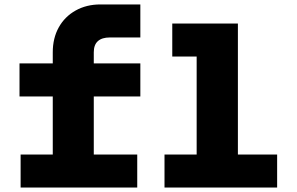

<svg xmlns="http://www.w3.org/2000/svg" viewBox="-20 -846 1340 866"><path d="M218 0V-610Q218 -674 245 -722.5Q272 -771 321 -798.5Q370 -826 433 -826H613V-677H475Q440 -677 421.5 -660.5Q403 -644 403 -610V0ZM68 -411V-560H613V-411ZM73 0V-149H599V0ZM867 0V-740H1053V0ZM722 0V-149H1230V0ZM757 -591V-740H960V-591Z"/></svg>

Font: Azeret Mono ExtraBold
Style: Regular
Weight: 800
Designer: Martin Vácha
Foundry: Displaay
Version: Version 1.002